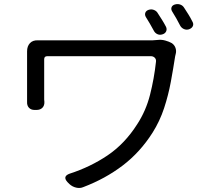

<svg xmlns="http://www.w3.org/2000/svg" viewBox="-20 -872 1040 943"><path d="M711 -824Q724 -828 736.5 -823Q749 -818 755 -807Q766 -790 775.5 -775Q785 -760 795 -741Q801 -729 796 -718Q791 -707 777 -703Q764 -699 752.5 -704.5Q741 -710 735 -722Q725 -741 716 -756Q707 -771 696 -789Q690 -800 694 -810Q698 -820 711 -824ZM839 -850Q853 -854 865.5 -849.5Q878 -845 885 -833Q896 -816 905.5 -801Q915 -786 925 -766Q932 -754 927 -743.5Q922 -733 908 -728Q895 -724 883 -729.5Q871 -735 865 -746Q855 -766 846 -781.5Q837 -797 826 -815Q819 -826 822.5 -836Q826 -846 839 -850ZM824 -660Q837 -651 842 -636.5Q847 -622 843 -607Q842 -604 841.5 -601Q841 -598 840 -594Q831 -535 819 -470Q807 -405 786 -341Q765 -277 729 -220Q668 -124 582.5 -59Q497 6 389 47Q373 54 354 49.5Q335 45 321 32L311 22Q286 -6 322 -19Q424 -52 508.5 -109Q593 -166 654 -262Q697 -328 717 -407Q737 -486 746 -568Q748 -580 740.5 -588Q733 -596 721 -596Q689 -596 637 -596Q585 -596 524.5 -596Q464 -596 404 -596Q344 -596 293.5 -596Q243 -596 212 -596Q197 -596 197 -581Q197 -564 197 -538Q197 -512 197 -483.5Q197 -455 197 -431.5Q197 -408 197 -396Q197 -388 197 -383Q197 -378 198 -372Q199 -354 188.5 -343Q178 -332 159 -332H150Q132 -332 122 -343Q112 -354 113 -372Q113 -378 113 -383Q113 -388 113 -396Q113 -408 113 -436Q113 -464 113 -498.5Q113 -533 113 -563.5Q113 -594 113 -610Q113 -621 113 -619.5Q113 -618 113 -620Q113 -645 127 -660Q141 -675 166 -674Q170 -674 186.5 -674Q203 -674 216 -674Q225 -674 261.5 -674Q298 -674 351.5 -674Q405 -674 464.5 -674Q524 -674 579.5 -674Q635 -674 675.5 -674Q716 -674 730 -674L757 -676Q773 -678 791.5 -673Q810 -668 824 -660Z"/></svg>

Font: Chiron GoRound TC
Style: Regular
Weight: 400
Designer: Ryoko NISHIZUKA 西塚涼子 (kana, bopomofo & ideographs); Paul D. Hunt (Latin, Greek & Cyrillic); Sandoll Communications 산돌커뮤니
Foundry: Adobe
Version: Version 1.000;hotconv 1.1.1;makeotfexe 2.6.0